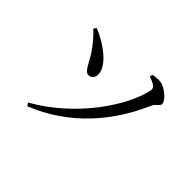

<svg xmlns="http://www.w3.org/2000/svg" viewBox="-148 -992 1296 1296"><g transform="rotate(45 500.0 -343.5)"><path d="M221 33C508 -82 697 -303 808 -558C823 -593 854 -600 854 -622C854 -654 786 -713 740 -719C717 -722 690 -718 669 -715L663 -694C731 -671 740 -655 733 -627C696 -451 502 -154 206 12ZM165 -653C205 -615 239 -576 272 -526C315 -460 329 -406 365 -407C390 -407 409 -429 408 -458C407 -540 289 -627 179 -672Z"/></g></svg>

Font: Noto Serif JP Medium
Style: Regular
Weight: 500
Designer: Ryoko NISHIZUKA 西塚涼子 (kana & ideographs); Frank Grießhammer (Latin, Greek & Cyrillic); Wenlong ZHANG 张文龙 (bopomofo); San
Foundry: Adobe
Version: Version 2.001;hotconv 1.1.0;makeotfexe 2.6.0